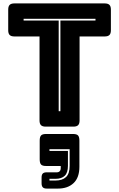

<svg xmlns="http://www.w3.org/2000/svg" viewBox="-20 -740 696 1122"><path d="M409 0H247Q228 0 219.5 -8.5Q211 -17 211 -36V-527H64Q45 -527 36.5 -535.5Q28 -544 28 -563V-684Q28 -703 36.5 -711.5Q45 -720 64 -720H592Q611 -720 619.5 -711.5Q628 -703 628 -684V-563Q628 -544 619.5 -535.5Q611 -527 592 -527H445V-36Q445 -17 436.5 -8.5Q428 0 409 0ZM323 -90H333V-620H538V-630H118V-620H323ZM319 362H253Q237 362 230 354.5Q223 347 223 331V297Q223 281 230 274Q237 267 253 267H312Q323 267 329 260.5Q335 254 335 243V230H249Q228 230 220 221.5Q212 213 212 191V82Q212 60 220 51.5Q228 43 249 43H407Q428 43 436 51.5Q444 60 444 82V234Q444 298 410 330Q376 362 319 362ZM387 132H269V142H377V229Q377 269 358.5 287Q340 305 304 305H269V315H304Q344 315 365.5 295Q387 275 387 229Z"/></svg>

Font: Bungee Inline
Style: Regular
Weight: 400
Version: Version 1.000;PS 1.0;hotconv 1.0.72;makeotf.lib2.5.5900